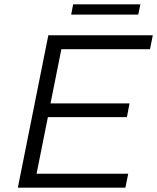

<svg xmlns="http://www.w3.org/2000/svg" viewBox="-20 -862 722 882"><path d="M262 -636 212 -387H575L563 -324H200L148 -64H569L556 0H62L202 -700H682L669 -636ZM316 -842H625L615 -795H307Z"/></svg>

Font: Idrija
Style: Italic
Weight: 400
Italic angle: -11.3°
Designer: Julieta Ulanovsky
Foundry: Julieta Ulanovsky
Version: Version 7.200